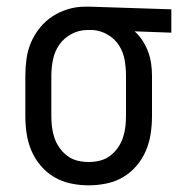

<svg xmlns="http://www.w3.org/2000/svg" viewBox="-20 -548 540 576"><path d="M246 8Q219 8 192.5 2.5Q166 -3 143 -16.5Q120 -30 102.5 -50.5Q85 -71 74.5 -95.5Q64 -120 60 -146.5Q56 -173 56 -200V-320Q56 -346 59.5 -371.5Q63 -397 73 -420.5Q83 -444 99.5 -464.5Q116 -485 137.5 -499Q159 -513 184 -520.5Q209 -528 235 -528H250L494 -520V-450L384 -454Q398 -441 408 -425.5Q418 -410 424.5 -392.5Q431 -375 433.5 -356.5Q436 -338 436 -320V-200Q436 -173 432 -146.5Q428 -120 417.5 -95.5Q407 -71 389.5 -50.5Q372 -30 349 -16.5Q326 -3 299.5 2.5Q273 8 246 8ZM246 -62Q263 -62 279.5 -66Q296 -70 309.5 -80Q323 -90 333 -104Q343 -118 348.5 -134Q354 -150 356 -166.5Q358 -183 358 -200V-320Q358 -344 354 -367.5Q350 -391 337.5 -411Q325 -431 304 -443.5Q283 -456 259 -458H242Q217 -458 194.5 -446Q172 -434 158 -414Q144 -394 139 -369.5Q134 -345 134 -320V-200Q134 -183 136 -166.5Q138 -150 143.5 -134Q149 -118 159 -104Q169 -90 182.5 -80Q196 -70 212.5 -66Q229 -62 246 -62Z"/></svg>

Font: Iosevka Term Curly
Style: Regular
Weight: 400
Designer: Belleve Invis
Foundry: Belleve Invis
Version: Version 32.3.0